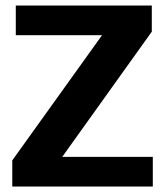

<svg xmlns="http://www.w3.org/2000/svg" viewBox="-20 -684 607 704"><path d="M540.3 -108.8H208.2L536.6 -567.9V-663.8H37.9V-555H354.2L25 -95.9V0H540.3Z"/></svg>

Font: Diatome Awesome Bold
Style: Regular
Weight: 400
Designer: 15.100.17
Foundry: 15.100.17
Version: Version 1.010;Fontself Maker 3.5.8